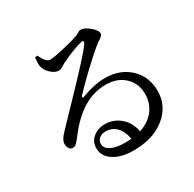

<svg xmlns="http://www.w3.org/2000/svg" viewBox="-162 -905 1109 1097"><g transform="rotate(-30 392.5 -357.0)"><path d="M419 18Q339 18 289 -14Q239 -46 239 -100Q239 -141 270.5 -168Q302 -195 350 -195Q403 -195 445 -162Q492 -125 504 -59Q568 -80 603 -126Q635 -170 636 -226Q638 -293 594 -339Q547 -388 466 -388Q375 -388 295 -331Q231 -286 164 -195Q151 -179 143 -173.5Q135 -168 123 -169Q111 -169 102 -182Q93 -195 94 -214Q95 -239 129 -274Q167 -314 250 -400Q447 -604 477 -650Q484 -661 481.5 -666Q479 -671 469 -669Q424 -660 326 -614Q320 -611 310 -604Q289 -591 277 -591Q249 -591 222 -619Q199 -643 194 -669Q191 -689 196 -725L212 -727Q238 -670 265 -670Q289 -670 358 -686Q420 -700 457 -713Q469 -717 481 -725Q491 -732 498 -732Q523 -732 556 -705Q589 -678 589 -655Q589 -643 565 -628Q544 -615 532 -604Q497 -576 422 -505Q354 -440 319 -402Q314 -396 316 -391.5Q318 -387 325 -390Q411 -423 484 -423Q578 -423 642 -365Q708 -304 707 -205Q705 -110 630 -48Q550 18 419 18ZM400 -45Q414 -45 440 -47Q431 -99 402 -129Q373 -157 333 -157Q307 -157 290.5 -143.5Q274 -130 274 -107Q274 -80 305 -63Q339 -45 400 -45Z"/></g></svg>

Font: GenRyuMin TW M
Style: Regular
Weight: 500
Version: Version 1.501;PS 1;hotconv 16.6.51;makeotf.lib2.5.65220